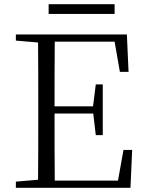

<svg xmlns="http://www.w3.org/2000/svg" viewBox="-20 -888 689 908"><path d="M210 -822H522V-868H210ZM547 -548H588L580 -725H55V-696L160 -687C161 -590 161 -490 161 -390V-335C161 -235 161 -136 160 -38L55 -29V0H597L605 -179H564L538 -34H239C238 -132 238 -232 238 -351H421L433 -249H466V-489H433L420 -385H238C238 -494 238 -595 239 -691H522Z"/></svg>

Font: Noto Serif CJK KR Light
Style: Regular
Weight: 300
Designer: Ryoko NISHIZUKA 西塚涼子 (kana & ideographs); Frank Grießhammer (Latin, Greek & Cyrillic); Wenlong ZHANG 张文龙 (bopomofo); San
Foundry: Adobe
Version: Version 2.001;hotconv 1.1.0;makeotfexe 2.6.0